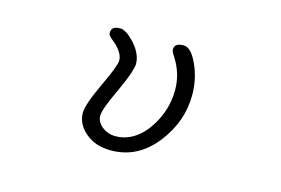

<svg xmlns="http://www.w3.org/2000/svg" viewBox="-71 -623 1141 779"><g transform="rotate(15 500.0 -233.0)"><path d="M700.7 -291Q700.7 -359.9 672.4 -420.4Q646 -477.1 615.2 -477.1Q592.3 -477.1 583.5 -467.8Q576.7 -461.4 576.7 -448.2L578.6 -441.4Q581.1 -434.6 587.9 -424.8Q628.4 -363.3 628.4 -293Q628.4 -202.6 574.7 -126Q564 -110.4 550.3 -96.7Q502.4 -49.3 442.4 -49.3Q410.6 -49.3 386.2 -68.4Q361.8 -87.9 361.8 -114.3Q361.8 -127.4 371.8 -155.5Q381.8 -183.6 405.8 -233.9Q429.2 -285.2 438.5 -313.5Q447.8 -341.8 447.8 -353.5Q447.8 -395.5 410.2 -437.5Q373.5 -477.1 349.6 -477.1Q327.6 -477.1 318.8 -468.3Q312 -461.4 312 -448.2Q312 -437 331.5 -422.4Q358.9 -400.9 370.6 -378.4Q378.4 -364.3 378.4 -349.6Q378.4 -338.9 368.2 -311.8Q357.9 -284.7 333.5 -232.9Q290.5 -141.1 290.5 -107.4Q290.5 -60.5 331.1 -25.4Q373 11.2 439.5 11.2Q550.8 11.2 626 -83.5Q700.7 -178.2 700.7 -291Z"/></g></svg>

Font: YuPearl-ExtraLight
Style: ExtraLight
Weight: 200
Designer: Max Yao
Foundry: Max-Everyday
Version: Version 1.011; ttfautohint (v1.8.3)